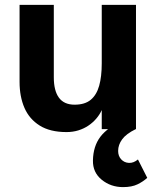

<svg xmlns="http://www.w3.org/2000/svg" viewBox="-20 -528 656 785"><path d="M536 -508V0H396V-78Q388 -60 374 -43.5Q360 -27 341.5 -14.5Q323 -2 300.5 5Q278 12 252 12Q185 12 142.5 -14.5Q100 -41 80 -87Q60 -133 60 -193V-508H200V-212Q200 -157 221 -128.5Q242 -100 285 -100Q327 -100 351 -120Q375 -140 385.5 -177.5Q396 -215 396 -269V-508ZM483 237Q433 237 396 207Q359 177 360 128Q361 70 390.5 31Q420 -8 493 -42L535 0Q496 19 479.5 41.5Q463 64 463 89Q463 110 475.5 123.5Q488 137 507 138Q526 139 544 124L582 199Q566 214 542.5 225.5Q519 237 483 237Z"/></svg>

Font: Inclusive Sans
Style: Bold
Weight: 700
Designer: Olivia King
Foundry: Olivia King
Version: Version 2.004